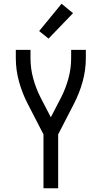

<svg xmlns="http://www.w3.org/2000/svg" viewBox="-20 -1000 540 1020"><path d="M211 0V-286L127 -449Q98 -505 81 -566.5Q64 -628 64 -691V-735H142V-691Q142 -636 156.5 -583Q171 -530 196 -481L250 -377L304 -481Q329 -530 343.5 -583Q358 -636 358 -691V-735H436V-691Q436 -628 419 -566.5Q402 -505 373 -449L289 -286V0ZM238 -795 188 -835 307 -980 368 -930Z"/></svg>

Font: Iosevka Curly
Style: Regular
Weight: 400
Monospace: yes
Designer: Belleve Invis
Foundry: Belleve Invis
Version: Version 22.1.2; ttfautohint (v1.8.4)